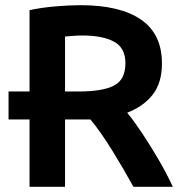

<svg xmlns="http://www.w3.org/2000/svg" viewBox="-20 -721 708 741"><path d="M94 0V-260H13V-368H94V-682Q142 -692 195 -696.5Q248 -701 291 -701Q443 -701 524 -645.5Q605 -590 605 -476Q605 -402 570 -356.5Q535 -311 471 -286Q498 -253 529.5 -205.5Q561 -158 592 -105Q623 -52 647 0H495Q456 -71 412 -142Q368 -213 329 -260Q323 -260 316.5 -260Q310 -260 304 -260H231V0ZM231 -368H286Q375 -368 419.5 -390.5Q464 -413 464 -477Q464 -537 419.5 -560.5Q375 -584 299 -584Q278 -584 261 -582.5Q244 -581 231 -580Z"/></svg>

Font: Ubuntu Sans
Style: Bold
Weight: 700
Designer: Dalton Maag Ltd
Foundry: Dalton Maag Ltd
Version: Version 1.006; ttfautohint (v1.8.4.7-5d5b)